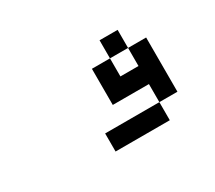

<svg xmlns="http://www.w3.org/2000/svg" viewBox="-72 -506 644 575"><g transform="rotate(-30 250.0 -219.0)"><path d="M375 -125H187.5V-62.5H375ZM375 -125H437.5V-312.5H375V-250H312.5V-312.5H250Q250 -312.5 250 -187.5H375ZM312.5 -312.5H375V-375H312.5Z"/></g></svg>

Font: UnifontExMono
Style: Regular
Weight: 500
Version: Version 15.0.06